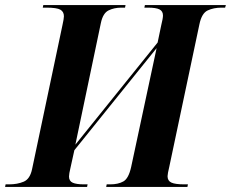

<svg xmlns="http://www.w3.org/2000/svg" viewBox="-48 -734 907 754"><path d="M-28 0 -26 -10H-12Q20 -10 45 -20.5Q70 -31 78 -70L197 -634Q200 -647 201.5 -656.5Q203 -666 203 -670Q203 -688 189 -696Q175 -704 134 -704H120L122 -714H445L443 -704H429Q400 -704 378 -693Q356 -682 348 -643L248 -166L571 -567L585 -634Q592 -662 592 -673Q592 -690 578.5 -697Q565 -704 533 -704H519L521 -714H839L836 -704H822Q791 -704 767.5 -693Q744 -682 735 -638L617 -80Q610 -51 610 -42Q610 -24 625 -17Q640 -10 676 -10H690L688 0H369L371 -10H385Q416 -10 436.5 -21.5Q457 -33 467 -78L567 -545L244 -144L229 -76Q223 -51 223 -41Q223 -23 237.5 -16.5Q252 -10 282 -10H296L294 0Z"/></svg>

Font: Noto Serif Display SemiCondensed
Style: Bold Italic
Weight: 700
Width: 4
Italic angle: -12°
Designer: Monotype Design Team
Foundry: Monotype Imaging Inc.
Version: Version 2.009